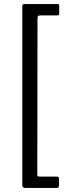

<svg xmlns="http://www.w3.org/2000/svg" viewBox="-20 -762 327 947"><path d="M90 -732Q90 -742 102 -742H263Q272 -742 272 -735V-694Q272 -686 263 -686H177Q165 -686 165 -673L164 99Q164 105 166.5 107Q169 109 175 109H260Q271 109 271 119V154Q271 165 260 165H105Q90 165 90 152Z"/></svg>

Font: Libre Franklin
Style: Regular
Weight: 400
Designer: Pablo Impallari, Rodrigo Fuenzalida
Foundry: Impallari Type
Version: Version 1.001; ttfautohint (v1.4.1)